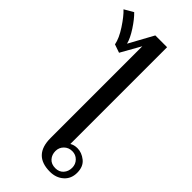

<svg xmlns="http://www.w3.org/2000/svg" viewBox="-359 -942 1003 1003"><g transform="rotate(45 143.0 -440.5)"><path d="M130 -117V-795L68 -685L22 -701Q15 -739 -17.5 -788.5Q-50 -838 -76 -862L-26 -891Q0 -866 28 -823Q56 -780 64 -748L138 -883H225V-168Q242 -179 267 -179Q299 -179 328 -156Q357 -133 357 -87Q357 -43 327 -16.5Q297 10 252 10Q130 10 130 -117ZM320 -87Q320 -113 302.5 -131Q285 -149 259 -149Q232 -149 214 -131Q196 -113 196 -87Q196 -60 212.5 -41.5Q229 -23 259 -23Q287 -23 303.5 -41.5Q320 -60 320 -87Z"/></g></svg>

Font: TavirajRegular
Style: Regular
Weight: 400
Designer: Katatrad Team
Foundry: CadsonDemak
Version: Version 1.000